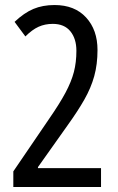

<svg xmlns="http://www.w3.org/2000/svg" viewBox="-20 -744 469 764"><path d="M382 0H33V-62L174 -269Q217 -331 240.5 -375Q264 -419 274 -457.5Q284 -496 284 -542Q284 -590 260 -619.5Q236 -649 190 -649Q159 -649 133.5 -637.5Q108 -626 81 -599L38 -657Q76 -693 113 -708.5Q150 -724 197 -724Q277 -724 322.5 -674.5Q368 -625 368 -545Q368 -488 355 -441Q342 -394 315.5 -347.5Q289 -301 248 -244L131 -79V-75H382Z"/></svg>

Font: Noto Sans Thai ExtCond
Style: Regular
Weight: 400
Width: 2
Designer: Monotype Design Team
Foundry: Monotype Imaging Inc.
Version: Version 2.002; ttfautohint (v1.8.4.7-5d5b)